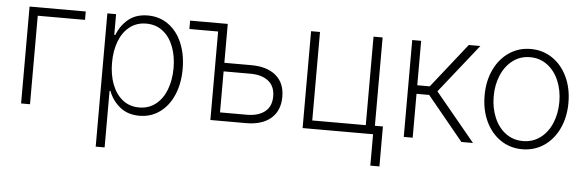

<svg xmlns="http://www.w3.org/2000/svg" viewBox="-48 -693 3192 1047"><g transform="rotate(5 1548.0 -169.5)"><path d="M383.8 -484.4H125V0H76.2V-530.3H383.8Z M502 -530.3H549.8V-417H555.7Q575.7 -469.7 617.4 -503.9Q659.2 -538.1 723.6 -538.1Q787.1 -538.1 835.7 -503.4Q884.3 -468.8 910.9 -406.5Q937.5 -344.2 937.5 -263.7Q937.5 -183.6 910.6 -121.3Q883.8 -59.1 835.4 -24.2Q787.1 10.7 724.6 10.7Q660.6 10.7 617.9 -23.7Q575.2 -58.1 555.7 -110.4H550.8V199.2H502ZM718.8 -34.2Q771 -34.2 809.3 -64.2Q847.7 -94.2 867.7 -146.7Q887.7 -199.2 887.7 -264.6Q887.7 -329.6 867.7 -381.6Q847.7 -433.6 809.6 -463.4Q771.5 -493.2 718.8 -493.2Q666.5 -493.2 628.7 -463.9Q590.8 -434.6 570.8 -382.8Q550.8 -331.1 550.8 -264.6Q550.8 -198.2 571 -145.8Q591.3 -93.3 629.2 -63.7Q667 -34.2 718.8 -34.2Z M1161.1 -317.4H1307.6Q1395 -317.4 1443.6 -276.4Q1492.2 -235.4 1492.2 -160.2Q1492.2 -84 1443.6 -42Q1395 0 1307.6 0H1112.3V-484.4H955.1V-530.3H1161.1ZM1307.6 -45.9Q1370.6 -45.9 1406.5 -74.5Q1442.4 -103 1442.4 -158.2Q1442.4 -213.4 1406.5 -241.9Q1370.6 -270.5 1307.6 -270.5H1161.1V-45.9Z M2008.8 -46.9H2052.7V171.9H2002.9V0H1617.2V-530.3H1666V-45.9H1959V-530.3H2008.8Z M2170.9 -530.3H2219.7V-287.1H2288.1L2480.5 -530.3H2543.9L2332 -263.7L2549.8 0H2486.3L2289.1 -240.2H2219.7V0H2170.9Z M2590.3 -263.7Q2590.3 -342.8 2619.9 -405.3Q2649.4 -467.8 2701.7 -502.9Q2753.9 -538.1 2819.8 -538.1Q2885.7 -538.1 2938 -502.9Q2990.2 -467.8 3019.8 -405.3Q3049.3 -342.8 3049.3 -263.7Q3049.3 -184.6 3019.8 -122.1Q2990.2 -59.6 2938 -24.4Q2885.7 10.7 2819.8 10.7Q2753.9 10.7 2701.7 -24.4Q2649.4 -59.6 2619.9 -122.1Q2590.3 -184.6 2590.3 -263.7ZM2999.5 -263.7Q2999.5 -327.1 2977.3 -379.6Q2955.1 -432.1 2914.3 -462.6Q2873.5 -493.2 2819.8 -493.2Q2766.1 -493.2 2725.3 -462.4Q2684.6 -431.6 2662.4 -379.4Q2640.1 -327.1 2640.1 -263.7Q2640.1 -199.7 2662.4 -147.2Q2684.6 -94.7 2725.3 -64.5Q2766.1 -34.2 2819.8 -34.2Q2873.5 -34.2 2914.3 -64.5Q2955.1 -94.7 2977.3 -147.2Q2999.5 -199.7 2999.5 -263.7Z"/></g></svg>

Font: Pretendard ExtraLight
Style: Regular
Weight: 200
Designer: Base glyphs from Inter by Rasmus Andersson; Hangeul glyphs from Noto Sans CJK(Source Han Sans) by Jang Soo-young and Kan
Foundry: Kil Hyung-jin
Version: Version 1.309